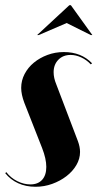

<svg xmlns="http://www.w3.org/2000/svg" viewBox="-54 -704 378 734"><path d="M293 -458Q277 -475 256.5 -484.5Q236 -494 216 -494Q187 -494 169 -475.5Q151 -457 151 -428Q151 -406 161 -382L244 -164Q252 -142 252 -123Q252 -97 238 -73Q224 -49 200 -30.5Q176 -12 145.5 -1Q115 10 82 10Q45 10 15.5 -3.5Q-14 -17 -34 -42L-30 -46Q-13 -24 12 -11.5Q37 1 62 1Q91 1 107 -16.5Q123 -34 123 -66Q123 -97 107 -138L39 -311Q27 -343 27 -368Q27 -396 40 -421Q53 -446 75.5 -464.5Q98 -483 127.5 -494Q157 -505 190 -505Q257 -505 298 -462ZM211 -684H217L299 -570H293L201 -616L94 -570H88Z"/></svg>

Font: Moniqa Black Ita Display
Style: Italic
Weight: 900
Italic angle: -10°
Designer: Rajesh Rajput
Foundry: Rajesh Rajput
Version: Version 1.000